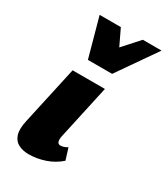

<svg xmlns="http://www.w3.org/2000/svg" viewBox="-180 -793 773 886"><g transform="rotate(30 206.5 -350.5)"><path d="M120 10Q90 10 66.5 -1.5Q43 -13 33.5 -41Q24 -69 35 -118L103 -427H275L212 -139Q208 -120 211.5 -109Q215 -98 228 -98Q235 -98 243.5 -100.5Q252 -103 264 -110L283 -49Q249 -19 206 -4.5Q163 10 120 10ZM140 -504 195 -580 313 -711H413L269 -504ZM140 -504 83 -711H196L258 -581L269 -504Z"/></g></svg>

Font: Ysabeau Infant Black
Style: Italic
Weight: 900
Italic angle: -12°
Designer: Christian Thalmann (Catharsis Fonts)
Version: Version 2.001;gftools[0.9.30]; featfreeze: ss01,ss02,lnum